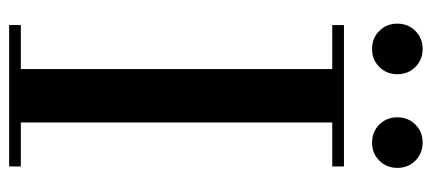

<svg xmlns="http://www.w3.org/2000/svg" viewBox="-276 -646 923 410"><g transform="rotate(90 185.0 -441.5)"><path d="M128 -25V-690H34V-715H336V-690H242V-25H336V0H34V-25ZM246.5 -790.5Q231 -806 231 -829Q231 -852 246.5 -867.5Q262 -883 285 -883Q308 -883 323.5 -867.5Q339 -852 339 -829Q339 -806 323.5 -790.5Q308 -775 285 -775Q262 -775 246.5 -790.5ZM46.5 -790.5Q31 -806 31 -829Q31 -852 46.5 -867.5Q62 -883 85 -883Q108 -883 123.5 -867.5Q139 -852 139 -829Q139 -806 123.5 -790.5Q108 -775 85 -775Q62 -775 46.5 -790.5Z"/></g></svg>

Font: Justus
Style: Oldstyle
Weight: 500
Version: Version 001.000